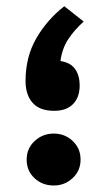

<svg xmlns="http://www.w3.org/2000/svg" viewBox="-20 -585 338 605"><path d="M243.7 -517.1Q213.9 -490.2 194.8 -461.2Q175.8 -432.1 170.4 -392.6Q201.2 -388.2 216.1 -368.2Q231 -348.1 231 -315.4Q231 -278.3 210.2 -257.1Q189.5 -235.8 150.9 -235.8Q105 -235.8 82.8 -261Q60.5 -286.1 60.5 -330.1Q60.5 -405.3 94.2 -463.9Q127.9 -522.5 182.6 -565.4ZM64 -82Q64 -117.2 89.1 -140.6Q114.3 -164.1 149.4 -164.1Q184.6 -164.1 209.2 -140.6Q233.9 -117.2 233.9 -82Q233.9 -47.4 209 -23.9Q184.1 -0.5 149.4 -0.5Q113.3 -0.5 88.6 -23.7Q64 -46.9 64 -82Z"/></svg>

Font: Vazirmatn RD UI FD
Style: Bold
Weight: 700
Designer: Saber Rastikerdar
Foundry: Saber Rastikerdar
Version: Version 33.003